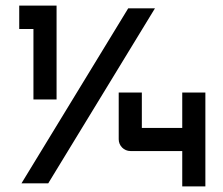

<svg xmlns="http://www.w3.org/2000/svg" viewBox="-20 -688 802 689"><path d="M440 -658 57 -30H153L536 -658ZM717 -356H634V-229H489V-356H406V-188C406 -165 425 -146 448 -146H634V-19H717ZM183 -668H49V-584H100V-331H183Z"/></svg>

Font: Bruno Ace SC
Style: Regular
Weight: 400
Designer: Astigmatic (AOETI)
Foundry: Astigmatic (AOETI)
Version: Version 1.000